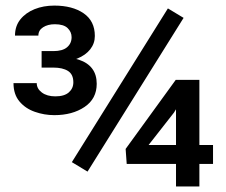

<svg xmlns="http://www.w3.org/2000/svg" viewBox="-20 -674 816 694"><path d="M172.9 -489.3Q206.1 -489.3 222.4 -503.2Q238.8 -517.1 238.8 -539.6Q238.8 -558.6 224.4 -572.5Q210 -586.4 178.2 -586.4Q152.8 -586.4 135.7 -575.4Q118.7 -564.5 118.7 -545.4H34.2Q34.2 -579.6 53.5 -603.8Q72.8 -627.9 105 -640.9Q137.2 -653.8 176.3 -653.8Q241.7 -653.8 282.2 -626Q322.8 -598.1 322.8 -543.9Q322.8 -517.1 306.2 -495.8Q289.6 -474.6 259 -462.2Q228.5 -449.7 187 -449.7H130.4V-489.3ZM130.4 -468.8H187Q233.9 -468.8 265.6 -458Q297.4 -447.3 313.5 -425.5Q329.6 -403.8 329.6 -371.1Q329.6 -316.9 285.6 -287.4Q241.7 -257.8 176.3 -257.8Q140.1 -257.8 106 -269.8Q71.8 -281.7 50.3 -307.4Q28.8 -333 28.8 -373.5H112.8Q112.8 -353.5 131.3 -339.6Q149.9 -325.7 180.2 -325.7Q212.4 -325.7 228.8 -340.1Q245.1 -354.5 245.1 -376.5Q245.1 -405.3 225.8 -417.5Q206.5 -429.7 172.9 -429.7H130.4ZM296.4 -53.7 239.7 -87.9 586.9 -643.6 643.6 -609.4ZM750 -81.5H438L434.1 -135.7L615.2 -385.3H681.6L608.9 -267.1L517.1 -149.9H750ZM700.7 0H616.2V-385.3H700.7Z"/></svg>

Font: Heebo Medium
Style: Regular
Weight: 500
Designer: Oded Ezer
Foundry: Ezer Type House
Version: Version 3.100